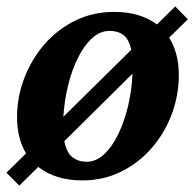

<svg xmlns="http://www.w3.org/2000/svg" viewBox="-21 -546 604 597"><path d="M563 -486 505 -429Q519 -407 527 -377.5Q535 -348 535 -313Q535 -250 513 -191Q491 -132 450.5 -85.5Q410 -39 355 -12Q300 15 235 15Q152 15 98 -27L39 31L-1 -9L60 -69Q32 -116 32 -181Q32 -244 54.5 -303Q77 -362 117.5 -408.5Q158 -455 213 -482Q268 -509 334 -509Q415 -509 467 -470L524 -526ZM320 -450Q290 -450 265 -427Q240 -404 221 -365.5Q202 -327 190.5 -279.5Q179 -232 176 -183L387 -391Q380 -424 363 -437Q346 -450 320 -450ZM248 -43Q278 -43 303 -66.5Q328 -90 347 -129.5Q366 -169 377.5 -217.5Q389 -266 391 -317L179 -107Q186 -71 204.5 -57Q223 -43 248 -43Z"/></svg>

Font: Source Serif 4 SmText
Style: Bold Italic
Weight: 700
Italic angle: -12°
Designer: Frank Grießhammer
Foundry: Adobe
Version: Version 4.005;hotconv 1.1.0;makeotfexe 2.6.0